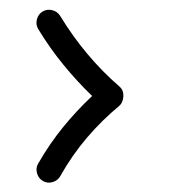

<svg xmlns="http://www.w3.org/2000/svg" viewBox="-20 -509 360 402"><path d="M69.1 -484.8Q59.9 -479.2 57.2 -468.2Q54.5 -457.2 60.1 -448Q84.2 -408.3 112.7 -373.5Q141.2 -338.6 172.9 -308Q140.5 -277.6 112.2 -242.9Q83.8 -208.1 59.9 -166.5Q54.5 -157.2 57.5 -146.3Q60.5 -135.5 69.8 -130.1Q79.2 -124.6 90 -127.7Q100.8 -130.8 106.1 -140.1Q131.5 -185.1 162.6 -221.3Q193.7 -257.5 229.5 -287.2Q234.7 -291.6 236.9 -299.1Q239.1 -306.6 237.8 -314.5Q236.5 -322.4 230.2 -327.7Q158.1 -390.2 105.9 -475.8Q100.3 -485 89.3 -487.7Q78.2 -490.4 69.1 -484.8Z"/></svg>

Font: Mikhak VF
Style: Regular
Weight: 100
Designer: Amin Abedi
Version: Version 3.001